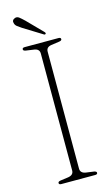

<svg xmlns="http://www.w3.org/2000/svg" viewBox="-130 -901 552 948"><g transform="rotate(-15 146.0 -426.5)"><path d="M163.5 -51Q163.5 -28 191 -23.5L231 -18Q244.5 -15.5 244.5 -8.5Q244.5 0 232.5 0H59.5Q47.5 0 47.5 -8.5Q47.5 -16 61 -18L101 -23.5Q128.5 -28 128.5 -51V-649Q128.5 -672 102.5 -676L61 -682Q47.5 -684 47.5 -691.5Q47.5 -700 59.5 -700H232.5Q244.5 -700 244.5 -691.5Q244.5 -684 231 -682L189.5 -676Q163.5 -672 163.5 -649ZM97 -825 173.5 -747Q180 -740 176.5 -736.5Q173 -732.5 167.5 -736L70.5 -796Q59 -803.5 50 -810.5Q41 -817.5 38.5 -826.5Q32 -844.5 51 -851.5Q62 -855 72 -847.2Q82 -839.5 97 -825Z"/></g></svg>

Font: Fraunces 72pt Soft Thin
Style: Regular
Weight: 100
Version: Version 1.000;[b76b70a41]